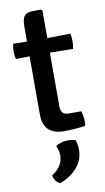

<svg xmlns="http://www.w3.org/2000/svg" viewBox="-100 -694 554 1011"><g transform="rotate(-10 177.0 -188.5)"><path d="M94 -577Q94 -614.5 106.8 -630.8Q119.5 -647 154 -647H196.5L202.5 -641V-126.5Q202.5 -106.5 212.2 -94.8Q222 -83 244.5 -83H311.5Q320.5 -57.5 320.5 -27.5Q320.5 -21.5 320.2 -15Q320 -8.5 318 -3.5Q293 0 263.2 2.2Q233.5 4.5 204 4.5Q150.5 4.5 122.2 -22.5Q94 -49.5 94 -103.5ZM326 -495.5Q330.5 -474.5 330.5 -455Q330.5 -434 326 -414L159 -416.5L20.5 -414Q15.5 -434 15.5 -455Q15.5 -474.5 20.5 -495.5L160.5 -493ZM255.5 61.5Q259.5 70 262.2 85Q265 100 265 114Q265 166.5 230.5 207.5Q196 248.5 137.5 270Q123.5 265.5 114.2 252.5Q105 239.5 101.5 223.5Q162.5 184 162.5 126.5Q162.5 113.5 159 99.8Q155.5 86 149.5 74.5Q177.5 55.5 217.5 55.5Q237.5 55.5 255.5 61.5Z"/></g></svg>

Font: Signika Negative Medium
Style: Regular
Weight: 500
Designer: Anna Giedry
Foundry: Anna Giedry
Version: Version 2.001